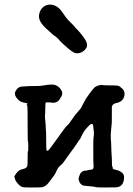

<svg xmlns="http://www.w3.org/2000/svg" viewBox="-20 -805 587 848"><path d="M97 -344Q100 -343 100 -343L101 -347Q100 -350 90 -351Q71 -354 62 -363Q47 -378 46 -389L47 -400Q48 -400 50.5 -405Q53 -410 53.5 -410Q54 -410 56 -412.5Q58 -415 58 -415Q58 -415 60 -416.5Q62 -418 62 -417.5Q62 -417 63 -418.5Q64 -420 70 -421.5Q76 -423 82 -423Q88 -423 97.5 -424Q107 -425 131.5 -425Q156 -425 163.5 -426.5Q171 -428 181 -429Q191 -430 191 -430.5Q191 -431 204 -431.5Q217 -432 225.5 -429Q234 -426 242 -418Q263 -397 250 -377Q249 -375 245 -369Q235 -351 214 -351Q212 -351 211.5 -351Q211 -351 209 -352Q186 -354 183 -352.5Q180 -351 180 -328.5Q180 -306 179 -298Q178 -290 179 -281.5Q180 -273 180.5 -266.5Q181 -260 181.5 -256Q182 -252 182 -242Q182 -232 183 -226.5Q184 -221 184 -184Q184 -147 185 -144Q187 -135 194 -141.5Q201 -148 236.5 -198Q272 -248 274 -248.5Q276 -249 278.5 -252.5Q281 -256 282 -256Q283 -256 285 -259Q287 -262 287.5 -262.5Q288 -263 288 -263.5Q288 -264 301 -282Q314 -300 314 -300V-299L321 -308Q322 -308 324 -311Q326 -314 327 -315Q328 -316 330 -318.5Q332 -321 334.5 -323.5Q337 -326 338 -328.5Q339 -331 341 -334.5Q343 -338 345.5 -343Q348 -348 350 -351.5Q352 -355 352 -355L360 -370Q360 -371 373 -388Q397 -422 404 -423Q405 -424 410 -426Q425 -431 431.5 -429.5Q438 -428 462 -428Q496 -428 501.5 -426Q507 -424 507 -424L511 -422Q510 -421 516 -417Q529 -408 530 -393Q531 -366 507 -354Q501 -351 494 -350Q477 -347 474 -333Q474 -330 474 -293.5Q474 -257 473 -253Q472 -249 472 -245Q472 -241 471 -235Q468 -205 469.5 -192.5Q471 -180 471 -171Q471 -162 471.5 -154Q472 -146 472 -138.5Q472 -131 472.5 -129.5Q473 -128 474 -104Q474 -71 476.5 -68Q479 -65 478 -63Q475 -58 492 -55Q496 -54 502 -52Q508 -50 508.5 -49.5Q509 -49 515 -45Q529 -37 528 -20Q527 7 511 17Q503 22 492 22.5Q481 23 445 23Q409 23 406 22Q391 18 370.5 17Q350 16 344 13Q331 5 329 -7Q329 -9 327.5 -11.5Q326 -14 330 -27Q334 -40 339.5 -44Q345 -48 345 -48Q345 -48 348 -49.5Q351 -51 353 -51Q355 -51 360 -51.5Q365 -52 365 -52.5Q365 -53 372 -54Q387 -56 389.5 -57.5Q392 -59 393 -65.5Q394 -72 393 -77Q392 -82 392 -139.5Q392 -197 393 -197.5Q394 -198 394 -203.5Q394 -209 394.5 -209.5Q395 -210 395 -215.5Q395 -221 394.5 -223.5Q394 -226 393.5 -232Q393 -238 392.5 -238.5Q392 -239 392 -245Q392 -256 388 -257Q384 -258 382.5 -257Q381 -256 380.5 -256Q380 -256 379.5 -256Q379 -256 376 -253Q373 -250 369 -246Q357 -234 352 -225.5Q347 -217 343 -210Q339 -203 337.5 -198.5Q336 -194 333 -190.5Q330 -187 327.5 -183Q325 -179 320 -171.5Q315 -164 306.5 -152Q298 -140 294 -135Q290 -130 285 -122.5Q280 -115 276 -110Q272 -105 264 -93Q256 -81 250 -77Q235 -66 226 -42Q223 -35 213 -22Q203 -9 197 -1Q184 18 165 22Q160 23 124 23Q87 23 82 22Q70 19 60.5 8Q51 -3 49.5 -6.5Q48 -10 47.5 -10.5Q47 -11 46 -16Q45 -21 43.5 -23.5Q42 -26 49 -35Q61 -54 76 -57Q91 -60 95.5 -64.5Q100 -69 101 -72.5Q102 -76 102 -106.5Q102 -137 103.5 -137Q105 -137 105 -157.5Q105 -178 103.5 -180Q102 -182 102 -257Q102 -332 101 -335.5Q100 -339 97 -344ZM180 -780Q208 -792 235 -773Q245 -765 249.5 -759Q254 -753 257.5 -748Q261 -743 268.5 -732Q276 -721 291 -706.5Q306 -692 309.5 -687Q313 -682 320.5 -675Q328 -668 344.5 -647Q361 -626 364 -611.5Q367 -597 355 -585Q343 -573 329.5 -570.5Q316 -568 306 -573Q296 -578 280.5 -591.5Q265 -605 258.5 -611Q252 -617 247 -622Q242 -627 240.5 -629.5Q239 -632 231 -639Q223 -646 220.5 -647Q218 -648 210 -655.5Q202 -663 184.5 -678.5Q167 -694 157.5 -711.5Q148 -729 155 -750Q162 -771 180 -780Z"/></svg>

Font: TT2020 Style E
Style: Regular
Weight: 400
Version: Version 00.2